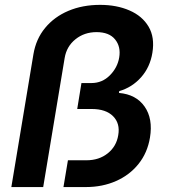

<svg xmlns="http://www.w3.org/2000/svg" viewBox="-20 -757 683 777"><path d="M25.9 0 115.2 -537.1Q125.5 -599.1 162.6 -644Q199.7 -689 256.8 -713.1Q314 -737.3 385.3 -737.3Q452.1 -737.3 503.9 -714.8Q555.7 -692.4 581.3 -649.2Q606.9 -606 596.7 -543.5Q587.4 -485.4 551 -444.3Q514.6 -403.3 462.4 -388.2L461.4 -380.9Q530.8 -375 565.2 -325.7Q599.6 -276.4 586.9 -200.2Q576.7 -138.7 540.8 -93.8Q504.9 -48.8 449.7 -24.4Q394.5 0 327.6 0H236.8L254.9 -108.4H330.1Q380.9 -108.4 416 -136.5Q451.2 -164.6 458.5 -210Q466.8 -257.3 437.7 -286.6Q408.7 -315.9 351.1 -315.9H292.5L309.6 -420.9H350.1Q393.6 -420.9 424.6 -452.1Q455.6 -483.4 462.4 -524.4Q469.7 -567.9 445.8 -597.4Q421.9 -627 370.6 -627Q321.3 -627 285.4 -598.1Q249.5 -569.3 241.7 -522.5L154.8 0Z"/></svg>

Font: Inter Semi Bold
Style: Italic
Weight: 600
Italic angle: -9.39999°
Designer: Rasmus Andersson
Foundry: rsms
Version: Version 4.000;git-3c8e0fc